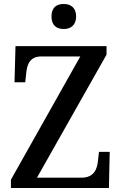

<svg xmlns="http://www.w3.org/2000/svg" viewBox="-20 -946 612 966"><path d="M301 -800C334 -800 363 -818 363 -863C363 -909 334 -926 301 -926C265 -926 239 -909 239 -863C239 -818 265 -800 301 -800ZM35 0H528L532 -182H478L473 -139C469 -93 452 -52 389 -52H166L516 -671V-714H58L53 -532H107L112 -578C116 -624 132 -662 188 -662H384L35 -42Z"/></svg>

Font: Noto Serif Myanmar SemiCondensed Medium
Style: Regular
Weight: 500
Width: 4
Designer: Ben Mitchell and the Monotype Design Team
Foundry: Monotype Imaging Inc.
Version: Version 2.106